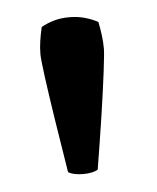

<svg xmlns="http://www.w3.org/2000/svg" viewBox="-33 -794 278 339"><g transform="rotate(-5 105.5 -625.0)"><path d="M45 -703.5Q45 -715.5 46.8 -727.2Q48.5 -739 51.5 -751.5Q61 -757 73.5 -760.8Q86 -764.5 101.5 -764.5Q116 -764.5 129.2 -760.8Q142.5 -757 152 -751.5Q154.5 -739 156 -727.2Q157.5 -715.5 157.5 -703.5Q157.5 -695.5 153.5 -663.2Q149.5 -631 142.8 -585.8Q136 -540.5 128 -492Q119 -486.5 102 -486.5Q85 -486.5 75.5 -492Q67.5 -541 60.5 -586.2Q53.5 -631.5 49.2 -663.5Q45 -695.5 45 -703.5Z"/></g></svg>

Font: Signika
Style: Regular
Weight: 400
Designer: Anna Giedry
Foundry: Anna Giedry
Version: Version 2.001